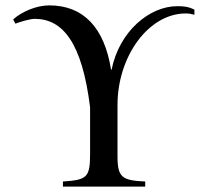

<svg xmlns="http://www.w3.org/2000/svg" viewBox="-20 -694 762 714"><path d="M703 -658C680 -670 661 -671 639 -671C537 -671 424 -579 395 -435H393C368 -592 290 -674 163 -674C117 -674 63 -652 29 -622L37 -606C56 -613 92 -624 110 -624C213 -623 285 -537 315 -295V-123C315 -34 304 -25 214 -19V0H520V-19C436 -23 417 -33 417 -111V-304C417 -484 532 -644 671 -644C682 -644 693 -642 703 -639Z"/></svg>

Font: XITS Math
Style: Regular
Weight: 400
Designer: MicroPress Inc., with final additions and corrections provided by Coen Hoffman, Elsevier (retired)
Version: Version 1.302